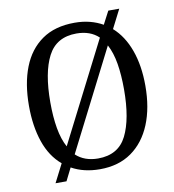

<svg xmlns="http://www.w3.org/2000/svg" viewBox="-87 -832 862 949"><g transform="rotate(-10 344.0 -357.5)"><path d="M162 -52Q106 -99 79 -178Q52 -257 52 -359Q52 -470 84 -552Q116 -634 181 -679.5Q246 -725 345 -725Q386 -725 421 -716Q456 -707 486 -690L520 -755H575L527 -661Q580 -614 608 -536.5Q636 -459 636 -358Q636 -247 602 -164.5Q568 -82 503 -36Q438 10 344 10Q263 10 202 -24L170 40H115ZM456 -631Q414 -671 345 -671Q244 -671 201.5 -589Q159 -507 159 -358Q159 -285 169 -227.5Q179 -170 201 -130ZM344 -44Q446 -44 487.5 -127Q529 -210 529 -358Q529 -431 519.5 -488Q510 -545 488 -586L233 -84Q276 -44 344 -44Z"/></g></svg>

Font: Noto Serif Myanmar SemCond
Style: Regular
Weight: 400
Width: 4
Designer: Ben Mitchell and the Monotype Design Team
Foundry: Monotype Imaging Inc.
Version: Version 2.106; ttfautohint (v1.8.4.7-5d5b)